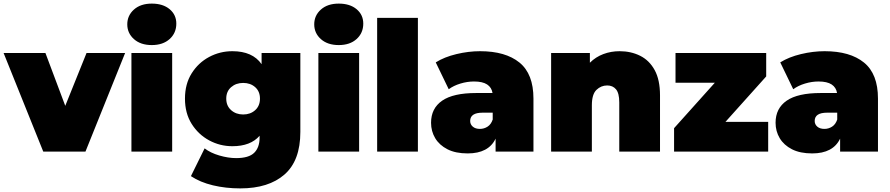

<svg xmlns="http://www.w3.org/2000/svg" viewBox="-35 -841 4938 1065"><path d="M205 0 -15 -547H217L327 -254L445 -547H659L439 0Z M694 0V-547H920V0ZM807 -591Q745 -591 708 -624Q671 -657 671 -706Q671 -755 708 -788Q745 -821 807 -821Q869 -821 906 -790Q943 -759 943 -710Q943 -658 906 -624.5Q869 -591 807 -591Z M1298 204Q1217 204 1146 187Q1075 170 1024 136L1100 -18Q1132 7 1181.5 21.5Q1231 36 1275 36Q1345 36 1375 6.5Q1405 -23 1405 -78V-88Q1355 -30 1254 -30Q1185 -30 1125 -62.5Q1065 -95 1028 -154Q991 -213 991 -294Q991 -375 1028 -434Q1065 -493 1125 -525Q1185 -557 1254 -557Q1366 -557 1416 -485V-547H1631V-109Q1631 50 1543 127Q1455 204 1298 204ZM1314 -206Q1354 -206 1380.5 -230Q1407 -254 1407 -294Q1407 -334 1380.5 -357.5Q1354 -381 1314 -381Q1274 -381 1247 -357.5Q1220 -334 1220 -294Q1220 -254 1247 -230Q1274 -206 1314 -206Z M1731 0V-547H1957V0ZM1844 -591Q1782 -591 1745 -624Q1708 -657 1708 -706Q1708 -755 1745 -788Q1782 -821 1844 -821Q1906 -821 1943 -790Q1980 -759 1980 -710Q1980 -658 1943 -624.5Q1906 -591 1844 -591Z M2057 0V-742H2283V0Z M2714 0V-72Q2675 10 2559 10Q2492 10 2447 -13Q2402 -36 2379 -74.5Q2356 -113 2356 -160Q2356 -240 2417.5 -282.5Q2479 -325 2606 -325H2697Q2692 -356 2667 -372.5Q2642 -389 2594 -389Q2557 -389 2519 -377.5Q2481 -366 2454 -346L2382 -495Q2430 -525 2497 -541Q2564 -557 2628 -557Q2769 -557 2846.5 -494Q2924 -431 2924 -294V0ZM2698 -178V-216H2642Q2573 -216 2573 -170Q2573 -151 2587.5 -138.5Q2602 -126 2627 -126Q2650 -126 2669.5 -138.5Q2689 -151 2698 -178Z M3022 0V-547H3237V-493Q3269 -525 3311.5 -541Q3354 -557 3402 -557Q3465 -557 3516 -531.5Q3567 -506 3596.5 -452Q3626 -398 3626 -312V0H3400V-273Q3400 -324 3382 -345.5Q3364 -367 3333 -367Q3299 -367 3273.5 -342.5Q3248 -318 3248 -257V0Z M3704 0V-130L3930 -382H3712V-547H4215V-417L3989 -165H4226V0Z M4625 0V-72Q4586 10 4470 10Q4403 10 4358 -13Q4313 -36 4290 -74.5Q4267 -113 4267 -160Q4267 -240 4328.5 -282.5Q4390 -325 4517 -325H4608Q4603 -356 4578 -372.5Q4553 -389 4505 -389Q4468 -389 4430 -377.5Q4392 -366 4365 -346L4293 -495Q4341 -525 4408 -541Q4475 -557 4539 -557Q4680 -557 4757.5 -494Q4835 -431 4835 -294V0ZM4609 -178V-216H4553Q4484 -216 4484 -170Q4484 -151 4498.5 -138.5Q4513 -126 4538 -126Q4561 -126 4580.5 -138.5Q4600 -151 4609 -178Z"/></svg>

Font: Montserrat Black
Style: Regular
Weight: 900
Designer: Julieta Ulanovsky
Foundry: Julieta Ulanovsky
Version: Version 9.000; ttfautohint (v1.8.4.7-5d5b)